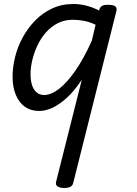

<svg xmlns="http://www.w3.org/2000/svg" viewBox="-20 -539 687 962"><path d="M176 17Q135 17 105.5 -3.5Q76 -24 59.5 -63Q43 -102 43 -155Q43 -202 55.5 -253Q68 -304 93.5 -351Q119 -398 156 -436Q193 -474 241 -496.5Q289 -519 349 -519Q381 -519 413.5 -510.5Q446 -502 477 -486V-489Q481 -503 490.5 -509Q500 -515 521 -515Q550 -515 559 -506Q568 -497 562 -479L347 377Q344 390 333.5 396.5Q323 403 300 403Q283 403 270 396Q257 389 261 372L390 -140Q354 -85 316.5 -50.5Q279 -16 244 0.5Q209 17 176 17ZM133 -167Q133 -136 140.5 -112.5Q148 -89 163.5 -76Q179 -63 201 -63Q236 -63 276 -94Q316 -125 358 -185.5Q400 -246 440 -335L459 -415Q427 -430 398.5 -435Q370 -440 345 -440Q304 -440 270 -423Q236 -406 210.5 -377Q185 -348 168 -312Q151 -276 142 -238.5Q133 -201 133 -167Z"/></svg>

Font: Playwrite DE SAS
Style: Regular
Weight: 400
Designer: Veronika Burian, José Scaglione
Foundry: TypeTogether
Version: Version 1.002